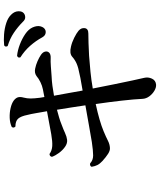

<svg xmlns="http://www.w3.org/2000/svg" viewBox="67 -898 865 1040"><g transform="rotate(-90 500.0 -377.5)"><path d="M562 35Q546 36 528.5 25.5Q511 15 498.5 -2Q486 -19 485 -39Q483 -83 475.5 -150Q468 -217 457 -292Q364 -272 309 -249Q278 -236 258.5 -226Q239 -216 219 -215Q205 -214 187.5 -225Q170 -236 148 -256Q133 -270 126.5 -283Q120 -296 117 -314Q119 -320 125 -322Q131 -324 136 -322Q153 -306 178.5 -306Q204 -306 251 -313Q283 -318 337.5 -328Q392 -338 450 -348Q444 -388 438 -427Q432 -466 426 -502Q403 -496 383 -490Q363 -484 346 -477Q319 -467 299.5 -458Q280 -449 263 -447Q244 -445 225.5 -458Q207 -471 192.5 -490.5Q178 -510 171 -529Q172 -536 177 -539.5Q182 -543 187 -542Q205 -529 229.5 -527.5Q254 -526 294 -533L418 -556Q412 -589 407.5 -616Q403 -643 398 -662Q391 -697 378 -712Q365 -727 335 -727Q325 -737 333 -747Q355 -757 382.5 -758Q410 -759 435.5 -753Q461 -747 476 -736Q490 -725 493.5 -713Q497 -701 492 -683Q487 -664 487 -645Q487 -626 491 -594Q492 -588 493 -582Q494 -576 495 -570Q507 -572 517.5 -574.5Q528 -577 536 -578Q556 -582 575.5 -591.5Q595 -601 609 -613Q626 -625 649 -620Q669 -616 688.5 -607.5Q708 -599 723 -589Q738 -579 741 -566Q744 -553 735 -544Q726 -535 705 -536Q689 -537 661 -535Q633 -533 607 -531Q582 -530 555.5 -526.5Q529 -523 502 -518Q508 -484 515.5 -444Q523 -404 530 -363Q556 -368 578 -371.5Q600 -375 616 -379Q654 -386 675 -395Q696 -404 714 -420Q732 -435 768 -426Q791 -421 816 -408.5Q841 -396 854 -385Q871 -370 868 -351Q865 -332 839 -332Q821 -332 787 -331Q753 -330 719 -328Q677 -325 632 -320.5Q587 -316 541 -308Q553 -248 564 -192.5Q575 -137 584.5 -94Q594 -51 599 -29Q604 -8 594.5 12.5Q585 33 562 35ZM858 -565Q848 -561 837 -564.5Q826 -568 818 -582Q799 -617 772 -647.5Q745 -678 710 -700Q705 -714 719 -718Q748 -715 779.5 -703Q811 -691 836.5 -673.5Q862 -656 872 -634Q883 -609 877.5 -590Q872 -571 858 -565ZM948 -681Q939 -674 926.5 -674Q914 -674 903 -686Q875 -714 843 -735.5Q811 -757 771 -769Q764 -782 775 -788Q802 -791 834.5 -788.5Q867 -786 896 -776.5Q925 -767 941 -750Q959 -732 959.5 -711Q960 -690 948 -681Z"/></g></svg>

Font: Zen Old Mincho
Style: Bold
Weight: 700
Designer: Yoshimichi Ohira
Foundry: Positype
Version: Version 1.500